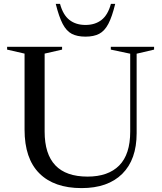

<svg xmlns="http://www.w3.org/2000/svg" viewBox="-20 -955 829 985"><path d="M648 -280V-679.5L548.5 -700.5V-715H770.5V-700.5L681 -679.5V-271.5Q681 -136.5 607.2 -63.2Q533.5 10 398.5 10Q257.5 10 181.8 -65.8Q106 -141.5 106 -290V-680L16.5 -700.5V-715H298.5V-700.5L209 -680V-280Q209 -49 429 -49Q535 -49 591.5 -106Q648 -163 648 -280ZM418.5 -827Q467.5 -827 500.5 -852.5Q533.5 -878 549 -935H571Q555 -869 535.8 -832.5Q516.5 -796 488.8 -781.5Q461 -767 418.5 -767Q376 -767 348.2 -781.5Q320.5 -796 301.5 -832.5Q282.5 -869 266 -935H288Q303.5 -878 336.5 -852.5Q369.5 -827 418.5 -827Z"/></svg>

Font: Newsreader Display
Style: Regular
Weight: 400
Designer: Hugues Gentile
Foundry: Production Type
Version: Version 1.001